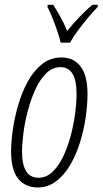

<svg xmlns="http://www.w3.org/2000/svg" viewBox="-20 -783 434 812"><path d="M139.2 9.8Q86.9 9.8 56.9 -27.3Q26.9 -64.5 26.9 -142.6Q26.9 -180.7 33.9 -231.9Q41 -283.2 56.4 -336.9Q71.8 -390.6 96.7 -436.8Q121.6 -482.9 157.2 -511.5Q192.9 -540 240.7 -540Q292 -540 321 -501.7Q350.1 -463.4 350.1 -385.7Q350.1 -338.4 342 -284.4Q334 -230.5 317.6 -178.5Q301.3 -126.5 276.1 -84Q251 -41.5 216.8 -15.9Q182.6 9.8 139.2 9.8ZM142.6 -31.2Q175.3 -31.2 201.2 -55.4Q227.1 -79.6 246.3 -119.1Q265.6 -158.7 278.3 -206.1Q291 -253.4 297.4 -300.8Q303.7 -348.1 303.7 -386.7Q303.7 -499 235.8 -499Q201.7 -499 175.3 -472.9Q148.9 -446.8 129.6 -404.8Q110.4 -362.8 97.7 -314.5Q85 -266.1 79.1 -220.5Q73.2 -174.8 73.2 -142.6Q73.2 -31.2 142.6 -31.2ZM236.8 -602.5Q232.4 -621.6 222.4 -651.1Q212.4 -680.7 200.9 -709.2Q189.5 -737.8 180.7 -753.4L182.1 -762.7H205.1Q217.8 -742.7 234.4 -713.6Q251 -684.6 264.2 -651.9Q287.6 -681.2 314.7 -710Q341.8 -738.8 371.1 -762.7H394L393.1 -753.4Q375.5 -735.8 353 -709Q330.6 -682.1 309.6 -653.8Q288.6 -625.5 275.9 -602.5Z"/></svg>

Font: Open Sans Condensed Light
Style: Italic
Weight: 300
Width: 3
Italic angle: -12°
Designer: Monotype Design Team
Foundry: Monotype Imaging Inc.
Version: Version 3.000; ttfautohint (v1.8.4)